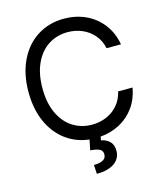

<svg xmlns="http://www.w3.org/2000/svg" viewBox="-133 -815 959 1128"><g transform="rotate(-15 346.5 -251.5)"><path d="M363.3 -634.8Q298.3 -634.8 246.8 -602.1Q195.3 -569.3 165.5 -505.9Q135.7 -442.4 135.7 -353.5Q135.7 -264.6 165.5 -201.2Q195.3 -137.7 246.8 -105Q298.3 -72.3 363.3 -72.3Q410.2 -72.3 451.2 -89.6Q492.2 -106.9 521.2 -140.9Q550.3 -174.8 560.5 -221.7H648.4Q636.7 -155.3 601.1 -105.2Q565.4 -55.2 511.5 -26.1Q457.5 2.9 392.6 8.3L388.7 30.3Q419.4 35.2 440.2 55.2Q460.9 75.2 460.9 112.3Q460.9 142.6 444.1 165.5Q427.2 188.5 394.3 201.2Q361.3 213.9 314.5 213.9L311.5 159.2Q346.2 159.2 366.5 148.4Q386.7 137.7 386.7 115.2Q386.7 99.6 379.2 90.8Q371.6 82 356 77.4Q340.3 72.8 312.5 70.3L325.2 7.8Q244.1 -1.5 182.1 -48.1Q120.1 -94.7 85.4 -173.1Q50.8 -251.5 50.8 -353.5Q50.8 -463.4 90.8 -545.7Q130.9 -627.9 201.7 -672.4Q272.5 -716.8 363.3 -716.8Q434.6 -716.8 494.9 -689Q555.2 -661.1 595.5 -608.6Q635.7 -556.2 648.4 -484.4H560.5Q550.8 -531.7 521.7 -565.7Q492.7 -599.6 451.4 -617.2Q410.2 -634.8 363.3 -634.8Z"/></g></svg>

Font: Pretendard JP
Style: Regular
Weight: 400
Designer: Base glyphs from Inter by Rasmus Andersson; Hangeul glyphs from Noto Sans CJK(Source Han Sans) by Jang Soo-young and Kan
Foundry: Kil Hyung-jin
Version: Version 1.309